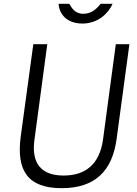

<svg xmlns="http://www.w3.org/2000/svg" viewBox="-20 -973 716 1003"><path d="M656 -742H585L518 -243C500 -117 429 -56 312 -56C196 -56 143 -119 160 -243L227 -742H154L88 -258C65 -81 126 10 302 10C476 10 566 -79 589 -246ZM506 -953C487 -930 460 -901 416 -901C368 -901 354 -935 342 -953H286C290 -895 333 -850 411 -850C492 -850 547 -904 568 -953Z"/></svg>

Font: Cheyenne Sans Light
Style: Italic
Weight: 300
Italic angle: -8.13011°
Designer: The Public Sans project authors (U.S. Web Design System), Libre Franklin designed by Pablo Impallari and Rodrigo Fuenzal
Foundry: The Cheyenne Sans Project Authors
Version: Version 2.007